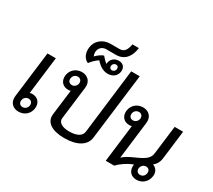

<svg xmlns="http://www.w3.org/2000/svg" viewBox="-193 -1469 2053 1850"><g transform="rotate(30 833.0 -544.5)"><path d="M173 11C238 11 289 -33 297 -97C305 -159 268 -204 205 -204C196 -204 186 -202 178 -200L229 -615H136L73 -104C65 -37 105 11 173 11ZM143 -97C146 -126 169 -147 197 -147C227 -147 243 -126 240 -97C236 -68 214 -47 185 -47C157 -47 139 -68 143 -97Z M682 11C824 11 914 -43 925 -134L1016 -869H921L833 -146C827 -97 776 -68 692 -68C613 -68 565 -97 571 -146L616 -512C624 -579 582 -626 515 -626C450 -626 399 -581 391 -518C384 -455 421 -411 482 -411C492 -411 501 -412 510 -415L475 -134C464 -43 543 11 682 11ZM448 -518C451 -547 474 -568 503 -568C530 -568 548 -547 545 -518C541 -489 518 -468 491 -468C462 -468 444 -489 448 -518Z M519 -729C545 -763 579 -795 602 -807C640 -762 687 -735 734 -735C794 -735 832 -770 838 -819C844 -868 814 -898 768 -898C722 -898 685 -868 679 -823C679 -819 678 -814 679 -810C655 -829 633 -852 619 -870C595 -863 561 -839 537 -813C529 -826 526 -848 528 -866C533 -906 566 -933 605 -933H714C806 -933 860 -997 873 -1100H801C791 -1033 765 -999 719 -999H616C531 -999 464 -944 455 -866C447 -805 470 -750 519 -729ZM725 -818C728 -839 744 -853 762 -853C782 -853 794 -839 791 -818C789 -799 773 -784 754 -784C736 -784 723 -799 725 -818Z M1485 11C1550 11 1601 -34 1609 -103C1614 -145 1594 -182 1551 -198C1580 -218 1601 -253 1606 -298L1645 -615H1551L1512 -300C1505 -245 1477 -217 1371 -170C1317 -147 1270 -121 1245 -96L1296 -512C1304 -579 1262 -626 1195 -626C1130 -626 1079 -581 1071 -518C1064 -455 1101 -411 1162 -411C1172 -411 1181 -412 1190 -415L1139 0H1234C1272 -43 1334 -83 1392 -105V-100C1384 -34 1422 11 1485 11ZM1128 -518C1131 -547 1154 -568 1183 -568C1210 -568 1228 -547 1225 -518C1221 -489 1198 -468 1171 -468C1142 -468 1124 -489 1128 -518ZM1450 -97C1454 -126 1477 -147 1504 -147C1534 -147 1550 -126 1546 -97C1543 -68 1522 -47 1492 -47C1465 -47 1447 -68 1450 -97Z"/></g></svg>

Font: TPK Tissa Web Medium
Style: Italic
Weight: 500
Italic angle: -7°
Designer: Jacques Le Bailly, Suppakit Chalermlarp | Katatrad Co.,Ltd.
Foundry: Jacques Le Bailly, Cadson Demak Co.,Ltd.
Version: Version 5.000;Glyphs 3.1.2 (3151)